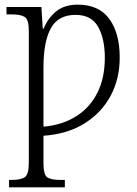

<svg xmlns="http://www.w3.org/2000/svg" viewBox="-20 -566 589 826"><path d="M19 240V208H31Q70 208 87 196Q104 184 104 134V-433Q104 -481 87 -492.5Q70 -504 32 -504H8V-536H158L164 -443H168Q186 -488 221.5 -517Q257 -546 315 -546Q405 -546 450 -485Q495 -424 495 -318Q495 -227 456 -154Q417 -81 343.5 -35Q270 11 167 18V136Q167 185 183 196.5Q199 208 239 208H259V240ZM167 -21Q247 -28 306.5 -65Q366 -102 398.5 -166Q431 -230 431 -318Q431 -398 402.5 -450Q374 -502 305 -502Q230 -502 198.5 -444Q167 -386 167 -275Z"/></svg>

Font: Noto Serif SemiCondensed Light
Style: Regular
Weight: 300
Width: 4
Designer: Monotype Design Team
Foundry: Monotype Imaging Inc.
Version: Version 2.013